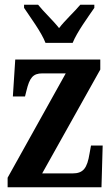

<svg xmlns="http://www.w3.org/2000/svg" viewBox="-20 -786 472 806"><path d="M171 -606H285C303 -651 350 -715 376 -753V-766H317C294 -738 252 -700 228 -668C203 -700 162 -738 140 -766H81V-753C106 -715 154 -651 171 -606ZM12 0H406L411 -175H362L356 -142C346 -80 330 -58 284 -58H157L401 -494V-536H44L34 -381H85L91 -405C104 -459 118 -478 158 -478H256L12 -40Z"/></svg>

Font: Noto Serif Tamil ExtraCondensed
Style: Bold Italic
Weight: 700
Width: 2
Italic angle: -12°
Designer: Indian Type Foundry, Tom Grace, and the Monotype Design Team
Foundry: Monotype Imaging Inc.
Version: Version 2.003